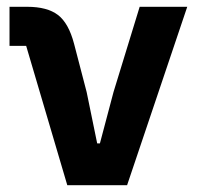

<svg xmlns="http://www.w3.org/2000/svg" viewBox="-20 -545 640 565"><path d="M178 0 57 -410H8V-525H60Q119 -525 150.5 -501Q182 -477 198 -416L235 -274L266 -123H274L314 -274L391 -525H531L354 0Z"/></svg>

Font: iA Writer Duo V
Style: Regular
Weight: 400
Designer: Mike Abbink, Paul van der Laan, Pieter van Rosmalen, Oliver Reichenstein
Foundry: Information Architects Inc.
Version: Version 2.000